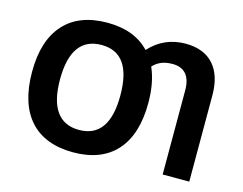

<svg xmlns="http://www.w3.org/2000/svg" viewBox="-100 -883 1332 1052"><g transform="rotate(15 565.5 -357.5)"><path d="M717.8 -357.9C717.8 -434.6 705.6 -500.5 681.2 -555.2C710.4 -586.4 744.6 -599.1 792 -599.1C858.9 -599.1 895 -557.6 895 -478V0H1045.9V-490.2C1045.9 -641.1 969.2 -725.1 833 -725.1C750.5 -725.1 682.1 -694.8 627.9 -634.8C571.3 -694.8 491.7 -725.1 389.2 -725.1C282.2 -725.1 200.2 -693.8 143.6 -630.9C86.4 -567.9 58.1 -477.1 58.1 -358.9C58.1 -120.1 173.8 9.8 388.2 9.8C495.1 9.8 576.7 -22 633.3 -85C689.5 -147.9 717.8 -239.3 717.8 -357.9ZM216.8 -357.9C216.8 -518.6 274.4 -599.1 389.2 -599.1C502.4 -599.1 559.1 -518.6 559.1 -357.9C559.1 -197.3 502 -117.2 388.2 -117.2C275.4 -117.2 216.8 -197.3 216.8 -357.9Z"/></g></svg>

Font: Noto Reveo Sans
Style: Bold
Weight: 700
Designer: Monotype Design team
Foundry: Monotype Imaging Inc.
Version: Version 1.04